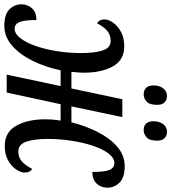

<svg xmlns="http://www.w3.org/2000/svg" viewBox="12 -811 794 890"><g transform="rotate(90 409.0 -366.0)"><path d="M84 11Q31 11 7.5 -12.5Q-16 -36 -16 -68Q-16 -97 2.5 -117.5Q21 -138 57 -138Q57 -81 66.5 -59Q76 -37 97 -37Q121 -37 141.5 -64Q162 -91 177.5 -135.5Q193 -180 201.5 -235Q210 -290 210 -346Q210 -407 198 -444.5Q186 -482 153 -482Q126 -482 107 -466Q88 -450 72 -419Q54 -429 54 -453Q54 -471 68.5 -492.5Q83 -514 111 -529.5Q139 -545 179 -545Q242 -545 271.5 -492.5Q301 -440 301 -358Q301 -347 300 -333.5Q299 -320 297 -300H374L424 -536H507L457 -300H531Q548 -368 577 -424Q606 -480 645.5 -513.5Q685 -547 734 -547Q787 -547 810.5 -523Q834 -499 834 -467Q834 -438 815.5 -417.5Q797 -397 761 -397Q761 -455 751.5 -477Q742 -499 720 -499Q696 -499 675.5 -472Q655 -445 640 -400.5Q625 -356 616.5 -301Q608 -246 608 -190Q608 -129 620.5 -91.5Q633 -54 666 -54Q694 -54 712 -70Q730 -86 747 -118Q764 -108 764 -83Q764 -66 749.5 -44Q735 -22 707.5 -6.5Q680 9 640 9Q577 9 547 -44Q517 -97 517 -179Q517 -192 518 -207.5Q519 -223 523 -250H447L393 0H310L363 -250H290Q275 -179 245.5 -119.5Q216 -60 175 -24.5Q134 11 84 11ZM568 -635Q526 -635 526 -681Q526 -708 539.5 -725.5Q553 -743 575 -743Q593 -743 604.5 -732Q616 -721 616 -697Q616 -662 600.5 -648.5Q585 -635 568 -635ZM403 -635Q383 -635 371.5 -646Q360 -657 360 -681Q360 -708 373.5 -725.5Q387 -743 409 -743Q427 -743 438.5 -732Q450 -721 450 -697Q450 -662 434.5 -648.5Q419 -635 403 -635Z"/></g></svg>

Font: Noto Serif Condensed
Style: Italic
Weight: 400
Width: 3
Italic angle: -12°
Designer: Monotype Design Team
Foundry: Monotype Imaging Inc.
Version: Version 2.014; ttfautohint (v1.8.4.7-5d5b)